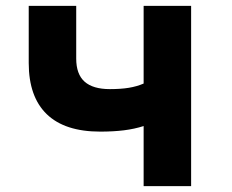

<svg xmlns="http://www.w3.org/2000/svg" viewBox="-20 -635 790 655"><path d="M470 0V-205Q439 -195 403 -190.5Q367 -186 322 -186Q201 -186 139.5 -245.5Q78 -305 78 -420V-615H240V-435Q240 -382 268.5 -356.5Q297 -331 355 -331Q392 -331 419.5 -335.5Q447 -340 470 -350V-615H632V0Z"/></svg>

Font: Martian Mono SemiExpanded
Style: Bold
Weight: 700
Width: 6
Designer: Roman Shamin
Foundry: Evil Martians
Version: Version 1.000